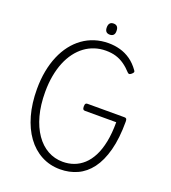

<svg xmlns="http://www.w3.org/2000/svg" viewBox="-270 -1833 1826 2048"><g transform="rotate(20 642.5 -809.5)"><path d="M653 19Q536 19 439.5 -32.5Q343 -84 274 -179Q205 -274 167.5 -407Q130 -540 130 -703Q130 -812 148 -907Q166 -1002 200 -1082Q234 -1162 282.5 -1225Q331 -1288 393 -1332.5Q455 -1377 528 -1400Q601 -1423 683 -1423Q751 -1423 814.5 -1405.5Q878 -1388 934 -1349Q990 -1310 1037 -1244Q1046 -1232 1042 -1223Q1038 -1214 1026 -1203Q1012 -1191 1002 -1189Q992 -1187 982 -1197Q938 -1245 893.5 -1276Q849 -1307 798.5 -1322.5Q748 -1338 683 -1338Q617 -1338 557 -1318.5Q497 -1299 446 -1261.5Q395 -1224 353.5 -1169Q312 -1114 283 -1043Q254 -972 238.5 -887Q223 -802 223 -703Q223 -555 255 -437.5Q287 -320 345 -236.5Q403 -153 481.5 -109.5Q560 -66 653 -66Q719 -66 778 -87.5Q837 -109 886 -153.5Q935 -198 971 -268Q1007 -338 1026.5 -435Q1046 -532 1046 -658H691Q676 -658 669.5 -667Q663 -676 663 -698Q663 -721 669.5 -729.5Q676 -738 691 -738H1111Q1126 -738 1132.5 -730Q1139 -722 1139 -699Q1139 -508 1102.5 -371.5Q1066 -235 1001 -148.5Q936 -62 847 -21.5Q758 19 653 19ZM661 -1512Q633 -1512 619 -1527.5Q605 -1543 605 -1574Q605 -1606 619 -1622Q633 -1638 661 -1638Q688 -1638 702 -1622Q716 -1606 716 -1574Q717 -1543 702.5 -1527.5Q688 -1512 661 -1512Z"/></g></svg>

Font: Playwrite FR Trad
Style: Regular
Weight: 400
Designer: Veronika Burian, José Scaglione
Foundry: TypeTogether
Version: Version 1.000